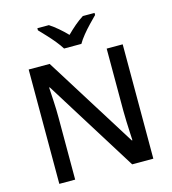

<svg xmlns="http://www.w3.org/2000/svg" viewBox="-133 -1049 1039 1158"><g transform="rotate(-15 386.5 -470.5)"><path d="M680 0H548L188 -577H184Q186 -542 189 -489.5Q192 -437 192 -385V0H93V-714H224L583 -140H587Q586 -157 584.5 -189Q583 -221 581.5 -257.5Q580 -294 580 -325V-714H680ZM332 -781Q318 -804 296 -831Q274 -858 250 -883.5Q226 -909 208 -928V-941H280Q333 -906 385 -852Q412 -879 438.5 -901.5Q465 -924 492 -941H565V-928Q546 -909 521.5 -883.5Q497 -858 475 -831Q453 -804 440 -781Z"/></g></svg>

Font: Noto Sans Lao Medium
Style: Regular
Weight: 500
Designer: Monotype Design Team
Foundry: Monotype Imaging Inc.
Version: Version 2.003; ttfautohint (v1.8.4.7-5d5b)